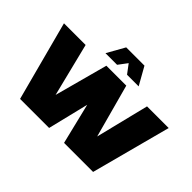

<svg xmlns="http://www.w3.org/2000/svg" viewBox="-176 -1293 1636 1636"><g transform="rotate(45 642.0 -475.0)"><path d="M893 -238 1012 -720H1273L1082 0H732L642 -369L552 0H202L11 -720H272L392 -238L522 -720H762ZM581 -790H441L531 -950H751L841 -790H701L641 -870Z"/></g></svg>

Font: Metropolitano Black
Style: Regular
Weight: 900
Designer: Fonts by Alex Slobzheninov & Chris M. Simpson / Changes by Cristiano Sobral
Foundry: Fonts by Alex Slobzheninov & Chris M. Simpson / Changes by Cristiano Sobral
Version: Version 1.00;August 30, 2020;FontCreator 13.0.0.2681 64-bit